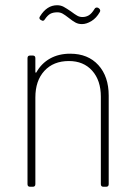

<svg xmlns="http://www.w3.org/2000/svg" viewBox="-20 -713 513 733"><path d="M151 -639Q149 -635 145.5 -634Q142 -633 139 -635L136 -637H135Q127 -643 133 -651Q159 -693 198 -693Q212 -693 223 -687Q234 -681 250 -670Q266 -658 275 -653Q284 -648 295 -648Q308 -648 319 -654.5Q330 -661 341 -679Q343 -683 347 -684Q351 -685 355 -683L359 -680Q365 -674 361 -667Q348 -644 329 -632.5Q310 -621 293 -621Q279 -621 268 -627Q257 -633 242 -645Q228 -656 219 -661Q210 -666 199 -666Q183 -666 172.5 -660.5Q162 -655 151 -639ZM395 -348V-10Q395 0 385 0H375Q365 0 365 -10V-344Q365 -406 332 -443Q299 -480 243 -480Q184 -480 149.5 -442.5Q115 -405 115 -341V-10Q115 0 105 0H95Q85 0 85 -10V-491Q85 -501 95 -501H105Q115 -501 115 -491V-439Q115 -436 116.5 -435.5Q118 -435 119 -437Q138 -471 171 -489.5Q204 -508 248 -508Q316 -508 355.5 -464.5Q395 -421 395 -348Z"/></svg>

Font: Barlow Semi Condensed Thin
Style: Regular
Weight: 250
Width: 4
Designer: Jeremy Tribby
Foundry: Tribby Type
Version: Version 1.408